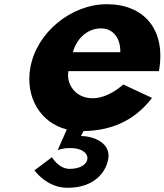

<svg xmlns="http://www.w3.org/2000/svg" viewBox="-20 -627 782 913"><path d="M566.4 -225.2C412.6 -92 287.5 -187.5 305.3 -288.8H735.8C771.4 -490.7 660.6 -607 488.5 -607C317.5 -607 153.5 -471.5 124.2 -305C99 -162.3 174.5 -42 297.7 -11.5L254 87.6C254 87.6 273.1 77 314.7 77C425.5 77 421.5 176 311.1 176C258.5 176 227.1 120.6 227.1 120.6L144.1 183C144.1 183 200.8 266 301.2 266C424.9 266 483 195.7 494.8 128.6C507.8 55.1 428.6 20 365.1 20L376.9 -3.7C504.8 -5.6 617.8 -49.7 702.9 -161.5ZM327 -378.8C340.2 -434.2 389.6 -492 460 -492C520 -492 554 -442.5 552 -378.8Z"/></svg>

Font: Hussar Wysoki
Style: Obl
Weight: 700
Foundry: Cannot Into Space Fonts
Version: Version 0.92